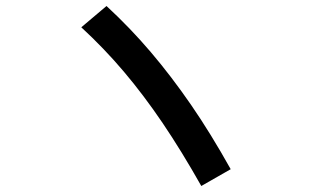

<svg xmlns="http://www.w3.org/2000/svg" viewBox="-20 -687 1040 640"><path d="M651 -67Q585 -184 522 -277Q459 -370 393 -448Q327 -526 251 -596L335 -667Q414 -594 482.5 -513.5Q551 -433 616.5 -338Q682 -243 749 -123Z"/></svg>

Font: M PLUS 1 Code Medium
Style: Regular
Weight: 500
Designer: Coji Morishita
Foundry: UNDERFOREST DESIGN
Version: Version 1.002